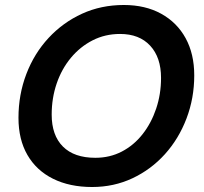

<svg xmlns="http://www.w3.org/2000/svg" viewBox="-20 -740 817 769"><path d="M349 9Q259 9 192.5 -24Q126 -57 90 -119Q54 -181 54 -268Q54 -361 85.5 -443.5Q117 -526 174.5 -588Q232 -650 308.5 -685Q385 -720 476 -720Q562 -720 625.5 -685Q689 -650 723.5 -587Q758 -524 758 -438Q758 -347 727 -265.5Q696 -184 640.5 -122.5Q585 -61 510.5 -26Q436 9 349 9ZM362 -108Q420 -108 468 -133Q516 -158 551 -202.5Q586 -247 605.5 -305Q625 -363 625 -428Q625 -510 581.5 -557Q538 -604 461 -604Q401 -604 351 -578.5Q301 -553 264 -508.5Q227 -464 207 -405.5Q187 -347 187 -281Q187 -198 232 -153Q277 -108 362 -108Z"/></svg>

Font: Livvic SemiBold
Style: Italic
Weight: 600
Italic angle: -10°
Designer: Jacques Le Bailly, Baron von Fonthausen
Version: Version 1.001; ttfautohint (v1.8.2)